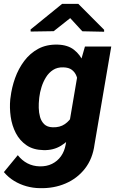

<svg xmlns="http://www.w3.org/2000/svg" viewBox="-30 -770 606 998"><path d="M411.6 -528.3H548.3L461.4 -19.5Q451.7 55.2 411.6 106.4Q371.6 157.7 310.5 183.8Q249.5 210 176.3 208Q141.1 207.5 107.2 198Q73.2 188.5 43.2 170.2Q13.2 151.9 -9.8 124.5L62.5 36.6Q84 64 112.5 78.9Q141.1 93.8 175.8 94.7Q211.9 95.7 240.2 81.8Q268.6 67.9 286.9 42.2Q305.2 16.6 311.5 -19L378.4 -412.6ZM23.4 -254.4 24.9 -264.6Q30.8 -314.5 48.3 -363.8Q65.9 -413.1 95.9 -453.1Q126 -493.2 168.9 -516.4Q211.9 -539.6 269.5 -538.1Q322.3 -536.6 354.7 -511.2Q387.2 -485.8 403.8 -446Q420.4 -406.2 425.8 -360.1Q431.2 -314 429.2 -270.5L427.7 -252.4Q419.9 -209.5 401.9 -162.8Q383.8 -116.2 355.2 -76.4Q326.7 -36.6 287.1 -12.5Q247.6 11.7 196.3 10.3Q143.1 9.3 107.7 -15.1Q72.3 -39.6 52.2 -78.4Q32.2 -117.2 25.6 -163.3Q19 -209.5 23.4 -254.4ZM174.3 -264.6 173.3 -254.4Q170.9 -233.9 171.4 -209.2Q171.9 -184.6 178.2 -161.9Q184.6 -139.2 200 -124.3Q215.3 -109.4 243.2 -108.4Q280.8 -106.9 306.9 -124.8Q333 -142.6 347.9 -171.9Q362.8 -201.2 367.7 -234.9L374.5 -286.6Q377 -309.6 376 -332.5Q375 -355.5 367.4 -375Q359.9 -394.5 343.5 -407Q327.1 -419.4 298.8 -419.9Q268.1 -420.9 245.8 -406.5Q223.6 -392.1 209 -368.4Q194.3 -344.7 185.8 -317.4Q177.2 -290 174.3 -264.6ZM377 -750 511.2 -615.2V-605L397.9 -607.4L335 -675.8L249 -607.9L129.4 -606L128.9 -616.7L293 -750Z"/></svg>

Font: Roboto ExtraBold
Style: Italic
Weight: 800
Designer: Christian Robertson
Foundry: Google
Version: Version 3.009; 2024